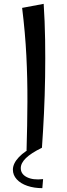

<svg xmlns="http://www.w3.org/2000/svg" viewBox="-20 -775 350 998"><path d="M118 8Q122 -126 122.5 -246Q123 -366 117 -485.5Q111 -605 95 -734L207 -755Q213 -665 214.5 -569Q216 -473 214.5 -375.5Q213 -278 208.5 -184.5Q204 -91 198 -7ZM200 203Q157 203 122 191Q87 179 67 157Q47 135 47 107Q47 75 78 42Q109 9 165 -17L198 -7Q141 21 114.5 47Q88 73 88 99Q88 130 120 146Q152 162 204 156Z"/></svg>

Font: Marhey Light
Style: Regular
Weight: 300
Designer: Nur Syamsi & Bustanul Arifin
Foundry: Namelatype
Version: Version 1.000